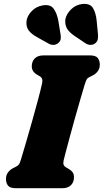

<svg xmlns="http://www.w3.org/2000/svg" viewBox="-20 -992 546 1012"><path d="M315.5 -147Q312 -130 315.8 -122.5Q319.5 -115 327 -110.5L341.5 -102Q355.5 -94 362.8 -84Q370 -74 370 -58Q370 -32 354 -16Q338 0 308.5 0H64Q32.5 0 22 -14Q11.5 -28 11.5 -49Q11.5 -70 23 -84.2Q34.5 -98.5 48.5 -105.5L64.5 -113.5Q75.5 -119 80.2 -126Q85 -133 91 -153Q102.5 -191.5 118 -244.2Q133.5 -297 149.5 -353.8Q165.5 -410.5 179.5 -462.8Q193.5 -515 202 -553Q208 -579 190.5 -589.5L176 -598Q147.5 -614.5 147.5 -642Q147.5 -668 163.2 -684Q179 -700 209 -700H453.5Q485 -700 495.5 -686Q506 -672 506 -651Q506 -630 494.8 -615.8Q483.5 -601.5 469 -594.5L453 -586.5Q441.5 -581 437.2 -574Q433 -567 426.5 -546.5Q416.5 -514 402.8 -466.2Q389 -418.5 374.2 -366.2Q359.5 -314 346.8 -266.5Q334 -219 325.5 -186.5Q317 -154 315.5 -147ZM489.5 -882.5 496.5 -810.5Q497.5 -796 495.2 -784.2Q493 -772.5 481 -763Q470 -755 456 -755.5Q442 -756 432 -763L374.5 -801.5Q343.5 -822.5 332.5 -842.8Q321.5 -863 324.5 -890.5Q330 -918.5 355 -943Q380 -967.5 415 -971Q454.5 -975 470 -949.5Q485.5 -924 489.5 -882.5ZM287.5 -882.5 299 -812Q301.5 -798.5 300 -786.8Q298.5 -775 287 -765Q276.5 -756 262.5 -755.5Q248.5 -755 237.5 -761.5L176.5 -795.5Q143.5 -814 130.5 -832.5Q117.5 -851 119.5 -878.5Q122 -906.5 145.8 -932Q169.5 -957.5 204.5 -963.5Q244.5 -970.5 262.2 -946.8Q280 -923 287.5 -882.5Z"/></svg>

Font: Fraunces 9pt SuperSoft Black
Style: Italic
Weight: 900
Italic angle: -16°
Version: Version 1.000;[0bf87f6ff]